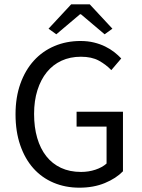

<svg xmlns="http://www.w3.org/2000/svg" viewBox="-20 -858 657 890"><path d="M348 12Q283 12 228.5 -11Q174 -34 135 -77.5Q96 -121 74 -184.5Q52 -248 52 -328Q52 -407 74.5 -470Q97 -533 137 -577Q177 -621 232.5 -644.5Q288 -668 353 -668Q387 -668 415.5 -661Q444 -654 467.5 -642.5Q491 -631 509.5 -616.5Q528 -602 542 -587L496 -533Q471 -559 438 -577Q405 -595 355 -595Q305 -595 265 -576.5Q225 -558 197 -523.5Q169 -489 153.5 -440Q138 -391 138 -330Q138 -268 152.5 -218.5Q167 -169 194.5 -134Q222 -99 262.5 -80Q303 -61 356 -61Q391 -61 422.5 -71.5Q454 -82 474 -100V-271H335V-340H550V-64Q518 -31 466 -9.5Q414 12 348 12ZM205 -725 310 -838H396L501 -725L465 -699L355 -792H351L241 -699Z"/></svg>

Font: Giro Regular
Style: Regular
Weight: 400
Designer: Paul D. Hunt
Foundry: Adobe Systems Incorporated
Version: Version 1.000;PS 1.0;hotconv 1.0.88;makeotf.lib2.5.647800